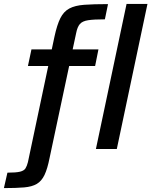

<svg xmlns="http://www.w3.org/2000/svg" viewBox="-81 -763 775 983"><path d="M410 0 567 -743H674L517 0ZM-61 200 -43 121Q1 121 21.5 116Q42 111 49.5 99Q57 87 62 67L166 -425H62L80 -510H184L198 -576Q211 -636 228 -670Q245 -704 274 -719.5Q303 -735 350.5 -738.5Q398 -742 472 -742L456 -664Q400 -664 370.5 -659.5Q341 -655 328 -640Q315 -625 309 -594L291 -510H423L406 -425H273L173 45Q162 101 147 132.5Q132 164 107.5 178.5Q83 193 42.5 196.5Q2 200 -61 200Z"/></svg>

Font: Saira Medium
Style: Italic
Weight: 500
Italic angle: -12°
Designer: Hector Gatti with collaboration of the Omnibus-Type team
Foundry: Omnibus-Type
Version: Version 1.100; ttfautohint (v1.8.3)